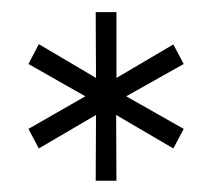

<svg xmlns="http://www.w3.org/2000/svg" viewBox="-20 -742 358 324"><path d="M176.5 -437H141.5L142 -548L45.5 -491.5L28 -524.5L124 -579.5L28 -634L45.5 -667.5L142 -610.5L141.5 -721.5H176.5V-610.5L272.5 -667L290 -634L193 -579.5L290 -524.5L272.5 -491.5L176 -548Z"/></svg>

Font: Argentum Novus Light
Style: Regular
Weight: 300
Designer: Julieta Ulanovsky (font) & Cristiano Sobral (main changes)
Foundry: Julieta Ulanovsky (font) & Cristiano Sobral (main changes)
Version: Version 3.00;November 27, 2020;FontCreator 13.0.0.2655 64-bi